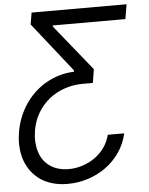

<svg xmlns="http://www.w3.org/2000/svg" viewBox="-61 -777 806 1041"><g transform="rotate(-5 341.5 -256.0)"><path d="M26.3 -88.1Q33 -128.9 47.9 -166.5Q62.9 -204.2 84.7 -236.9Q106.5 -269.5 134.9 -296.5Q163.4 -323.5 197.3 -343.2Q231.2 -362.9 270.1 -374.5Q308.9 -386 351.6 -387.8L352.3 -394.9L139.9 -663.4L150.6 -727.3H667.6L654.1 -647.7H259.2L258.5 -642L460.2 -392L448.2 -318.2H394.2Q340.9 -318.2 293.5 -301.8Q246.1 -285.5 208.8 -255.3Q171.5 -225.1 146.5 -182.4Q121.4 -139.6 112.9 -86.6Q108 -55.4 109.6 -27.2Q111.2 1.1 119 26.6Q126.4 51.8 140.6 71.9Q154.8 92 175.1 106.2Q195.3 120.4 221.1 128Q246.8 135.7 277.7 135.7Q315.7 135.7 352.5 123.9Q389.2 112.2 419.9 90.6Q450.6 68.9 472.8 38Q495 7.1 504.3 -31.2H593.8Q581 25.6 549.5 71.2Q518.1 116.8 473.9 148.8Q429.7 180.8 376.2 198Q322.8 215.2 265.6 215.2Q179.7 215.2 120.4 176.1Q91.3 156.6 70.1 129.4Q49 102.3 36.8 68.7Q24.5 35.2 21.7 -4.4Q18.8 -44 26.3 -88.1Z"/></g></svg>

Font: Inter P
Style: Italic
Weight: 400
Italic angle: -9.40001°
Designer: Rasmus Andersson
Foundry: rsms
Version: Version 3.018;git-588b23468